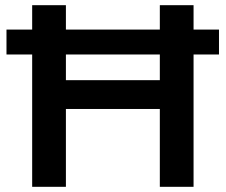

<svg xmlns="http://www.w3.org/2000/svg" viewBox="-20 -720 871 740"><path d="M596 -700H726V0H596ZM234 0H104V-700H234ZM606 -300H223V-411H606ZM5 -510V-606H824V-510Z"/></svg>

Font: MOST Montserrat SemiBold
Style: Regular
Weight: 600
Designer: Julieta Ulanovsky
Foundry: Julieta Ulanovsky
Version: Version 8.000;March 11, 2024;FontCreator 15.0.0.2926 64-bit